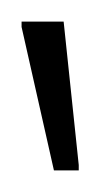

<svg xmlns="http://www.w3.org/2000/svg" viewBox="-20 -743 93 178"><path d="M30 -585 0 -718V-723H39L53 -590V-585Z"/></svg>

Font: Saira UltraCondensed Thin
Style: Regular
Weight: 250
Width: 1
Designer: Hector Gatti with collaboration of the Omnibus-Type team
Foundry: Omnibus-Type
Version: Version 1.101